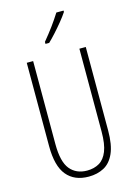

<svg xmlns="http://www.w3.org/2000/svg" viewBox="-140 -1021 773 1103"><g transform="rotate(-15 246.5 -469.5)"><path d="M422 -218Q422 -132 399.5 -82Q377 -32 337.5 -11Q298 10 247 10Q162 10 116.5 -45Q71 -100 71 -218V-714H109V-221Q109 -115 145.5 -70.5Q182 -26 247 -26Q288 -26 319 -44Q350 -62 367 -104.5Q384 -147 384 -221V-714H422ZM353 -941Q337 -917 314.5 -889.5Q292 -862 268 -835.5Q244 -809 225 -791H203V-803Q236 -843 261 -877Q286 -911 310 -949H353Z"/></g></svg>

Font: Noto Sans Malayalam ExtraCondensed ExtraLight
Style: Regular
Weight: 200
Width: 2
Designer: Jelle Bosma - Monotype Design Team
Foundry: Monotype Imaging Inc.
Version: Version 2.104; ttfautohint (v1.8.4.7-5d5b)